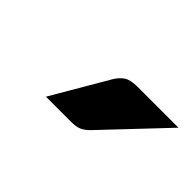

<svg xmlns="http://www.w3.org/2000/svg" viewBox="-32 -855 396 396"><g transform="rotate(45 166.0 -657.0)"><path d="M332.5 -731 209 -600.5Q199.5 -590.5 190.8 -586.8Q182 -583 168 -583H94L165 -704.5Q172.5 -717.5 182.5 -724.2Q192.5 -731 212.5 -731Z"/></g></svg>

Font: Lato TR
Style: Bold
Weight: 700
Designer: Lukasz Dziedzic
Foundry: tyPoland Lukasz Dziedzic
Version: Version 1.104 2013